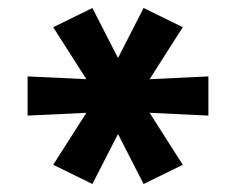

<svg xmlns="http://www.w3.org/2000/svg" viewBox="-20 -565 590 480"><path d="M211 -105 113 -153 196 -283 49 -276V-374L196 -367L113 -497L211 -545L275 -420L339 -545L437 -497L354 -367L501 -374V-276L354 -283L437 -153L339 -105L275 -230Z"/></svg>

Font: Lode Term
Style: Bold
Weight: 700
Monospace: yes
Designer: Belleve Invis
Foundry: Belleve Invis
Version: Version 29.2.0